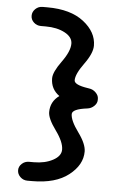

<svg xmlns="http://www.w3.org/2000/svg" viewBox="-54 -681 521 831"><g transform="rotate(5 206.5 -265.5)"><path d="M118 112H97Q79 112 66 99.5Q53 87 53 70Q53 54 66 42Q79 30 97 30H118Q166 30 200.5 11.5Q235 -7 235 -35Q235 -68 200 -116Q165 -164 165 -192Q165 -238 203 -265Q165 -292 165 -339Q165 -366 200 -414Q235 -462 235 -495Q235 -524 201 -542Q167 -560 118 -560H97Q79 -560 66 -572Q53 -584 53 -601Q53 -618 66 -630.5Q79 -643 97 -643H118Q219 -643 276 -598.5Q333 -554 333 -495Q333 -462 298 -414Q263 -366 263 -339Q263 -319 322 -310Q326 -309 328 -309Q345 -307 357.5 -294.5Q370 -282 370 -268V-262Q370 -248 357.5 -236Q345 -224 328 -222Q263 -214 263 -192Q263 -164 298 -116Q333 -68 333 -35Q333 23 276 67.5Q219 112 118 112Z"/></g></svg>

Font: Hoogli
Style: Bold
Weight: 700
Designer: Anand Singh Naorem
Foundry: Brand New Type
Version: Version 1.00 b007